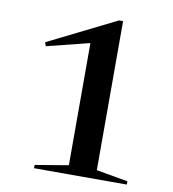

<svg xmlns="http://www.w3.org/2000/svg" viewBox="-81 -795 782 866"><g transform="rotate(10 310.0 -361.5)"><path d="M285 -40.5V-600L89 -551L83.5 -568.5L394.5 -723H413V-40.5L557.5 -15V0H132.5V-15Z"/></g></svg>

Font: Newsreader Display Medium
Style: Regular
Weight: 500
Designer: Hugues Gentile
Foundry: Production Type
Version: Version 1.001